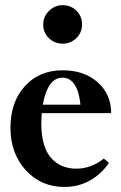

<svg xmlns="http://www.w3.org/2000/svg" viewBox="-20 -722 475 753"><path d="M149.4 -626Q149.4 -656.7 172.1 -679.2Q194.8 -701.7 225.6 -701.7Q257.8 -701.7 279.8 -679.9Q301.8 -658.2 301.8 -626Q301.8 -594.2 279.5 -572.5Q257.3 -550.8 225.6 -550.8Q193.8 -550.8 171.6 -572.5Q149.4 -594.2 149.4 -626ZM232.9 11.2Q141.1 11.2 81.1 -54.4Q21 -120.1 21 -220.7Q21 -321.8 77.4 -384Q133.8 -446.3 226.1 -446.3Q310.1 -446.3 363 -399.4Q416 -352.5 416 -278.3H144Q142.1 -259.3 142.1 -235.8Q142.1 -188.5 153.1 -153.6Q164.1 -118.7 183.6 -98.9Q203.1 -79.1 226.8 -69.8Q250.5 -60.5 279.3 -60.5Q337.4 -60.5 387.2 -100.1L407.2 -83.5Q379.4 -41 334 -14.9Q288.6 11.2 232.9 11.2ZM225.6 -417.5Q167 -417.5 147.9 -311.5H295.4Q290.5 -363.8 272.2 -390.6Q253.9 -417.5 225.6 -417.5Z"/></svg>

Font: Elstob
Style: Bold
Weight: 700
Designer: Peter S. Baker
Version: Version 1.015